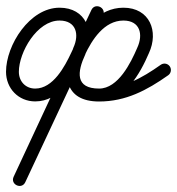

<svg xmlns="http://www.w3.org/2000/svg" viewBox="-31 -306 579 628"><path d="M247 -132.1C280.2 -203.3 249.5 -280.8 163.7 -280.8C66.1 -280.8 -11.3 -158.5 -11.3 -71.2C-11.3 -16.8 29.3 25.7 84.2 25.7C163 25.7 210.9 -53.4 240.2 -116.2C261.9 -162.7 284 -209.1 306 -255.5C312 -268.1 305.4 -278.9 295.9 -283.4C286.4 -287.9 273.9 -286 268 -273.4C183.2 -91.5 98.4 90.3 13.6 272.1C7.7 284.8 14.2 295.6 23.7 300C33.3 304.5 45.7 302.6 51.7 289.9C116.4 151.6 181.2 13.2 246 -125.1C246 -125.1 246 -125.1 246 -125.1C246 -125.1 246 -125.1 246 -125.1C269.6 -175.7 309.6 -238.8 372.7 -238.8C427.2 -238.8 438.2 -193.4 418 -149.9C418 -149.9 417.9 -149.7 417.8 -149.6C417.8 -149.4 417.7 -149.2 417.7 -149.2C397.1 -101 355.6 -16.3 293.2 -16.3C214.4 -16.3 221.3 -70.8 248 -128.1C253.9 -140.8 247.4 -151.6 237.9 -156C228.4 -160.5 215.9 -158.6 210 -145.9C171.1 -62.5 179 26 293 26C380.5 26 449.6 -10.8 519.1 -59.8C528.6 -66.5 530.8 -79.6 524.2 -89.1C517.5 -98.6 504.4 -100.8 494.9 -94.2C432.7 -50.2 371.4 -16 293 -16C212.8 -16 222.2 -72.7 248 -128.1C253.9 -140.8 247.4 -151.6 237.9 -156C228.4 -160.5 215.9 -158.6 210 -145.9C170.2 -60.5 181.4 25.7 293.2 25.7C376.8 25.7 427.8 -66 456.3 -132.8C456.3 -132.8 456.2 -132.6 456.2 -132.4C456.1 -132.3 456 -132.1 456 -132.1C489.2 -203.3 458.5 -280.8 372.7 -280.8C291.1 -280.8 239.2 -209.8 208 -142.9C208 -142.9 208 -142.9 208 -142.9C208 -142.9 208 -142.9 208 -142.9C143.2 -4.6 78.4 133.8 13.6 272.1C7.7 284.8 14.2 295.5 23.8 300C33.3 304.4 45.8 302.6 51.7 289.9C136.5 108.1 221.3 -73.8 306 -255.6C311.9 -268.3 305.4 -279 295.9 -283.5C286.4 -287.9 274 -286.1 268 -273.5C246 -227 223.9 -180.6 202.2 -134C181 -88.6 142.8 -16.3 84.2 -16.3C52.5 -16.3 30.7 -39.9 30.7 -71.2C30.7 -135 90.1 -238.8 163.7 -238.8C218.2 -238.8 229.2 -193.4 209 -149.9C204.1 -139.4 208.6 -126.9 219.1 -122C229.6 -117.1 242.1 -121.6 247 -132.1Z"/></svg>

Font: FRB American Cursive Guidelines Arrows Medium
Style: Italic
Weight: 500
Italic angle: -25°
Version: Version 2.0;Modular Font Editor K font №1